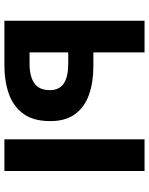

<svg xmlns="http://www.w3.org/2000/svg" viewBox="80 -772 692 893"><g transform="rotate(90 426.5 -326.0)"><path d="M76.9 0V-651.8H224.3V-413.8H288.7Q362.2 -413.8 420 -393.7Q477.7 -373.7 510.8 -329.4Q543.8 -285.1 543.8 -213.4Q543.8 -134.8 509.6 -88.1Q475.3 -41.4 416.9 -20.7Q358.5 0 286.1 0ZM224.3 -117H277.4Q335.3 -117 367.5 -139.1Q399.7 -161.2 399.7 -211.4Q399.7 -254.8 369.3 -275.8Q338.9 -296.8 276.7 -296.8H224.3ZM628.6 0V-651.8H775.9V0Z"/></g></svg>

Font: Source Sans Variable
Style: Regular
Weight: 200
Designer: Paul D. Hunt
Foundry: Adobe Systems Incorporated
Version: Version 3.006;hotconv 1.0.111;makeotfexe 2.5.65597